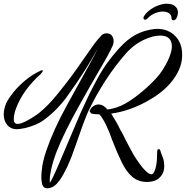

<svg xmlns="http://www.w3.org/2000/svg" viewBox="-31 -849 998 1031"><path d="M224 162Q220 162 217 161.5Q214 161 211 160Q196 154 193 127Q192 121 191.5 114Q191 107 191 100Q191 92 191.5 84.5Q192 77 193 69Q195 43 201.5 15.5Q208 -12 218 -41Q236 -94 263.5 -155Q291 -216 329 -285L398 -410Q424 -457 449 -502.5Q474 -548 495 -590Q477 -559 458 -526Q439 -493 431 -481Q381 -402 327 -328Q273 -254 202 -203Q183 -189 156 -178Q129 -167 102 -161Q75 -155 55 -155Q24 -157 6.5 -179.5Q-11 -202 -11 -235Q-11 -249 -7.5 -264.5Q-4 -280 3 -296Q15 -321 41.5 -354Q68 -387 106 -418.5Q144 -450 188 -470Q190 -472 194 -472Q197 -472 198.5 -469.5Q200 -467 196 -462L187 -451Q91 -365 54 -264Q48 -247 45.5 -233.5Q43 -220 43 -210Q43 -181 67 -184Q82 -185 104.5 -196Q127 -207 149 -221.5Q171 -236 182 -245Q228 -283 273.5 -338.5Q319 -394 361 -451Q375 -470 389.5 -491Q404 -512 418 -532Q441 -564 461 -593Q481 -622 495 -638L514 -659Q525 -670 540 -670Q561 -670 570 -657.5Q579 -645 579 -629Q579 -610 569 -593Q559 -571 545.5 -547Q532 -523 517 -497Q486 -445 453.5 -387.5Q421 -330 387 -269Q370 -238 354.5 -209Q339 -180 325 -151Q262 -24 245 56Q237 91 236 113Q236 114 236.5 123.5Q237 133 236 133Q238 133 253 103Q268 73 296 6L339 -95Q356 -135 372.5 -174Q389 -213 402 -243Q418 -279 442 -329.5Q466 -380 495 -432Q524 -484 553 -522Q596 -579 633 -614.5Q670 -650 709.5 -668.5Q749 -687 797 -693Q801 -693 805 -693.5Q809 -694 813 -694Q872 -694 909.5 -656Q947 -618 947 -557Q949 -493 904 -428.5Q859 -364 779 -317Q728 -286 673.5 -266Q619 -246 566 -239Q579 -219 592.5 -195.5Q606 -172 616 -150Q624 -138 630 -126Q636 -114 642 -101Q652 -82 662.5 -61.5Q673 -41 687 -17Q718 33 742.5 60Q767 87 783 87Q793 87 802 61Q810 37 811.5 9Q813 -19 813 -36Q813 -48 822 -48Q829 -48 831 -37Q832 -33 834.5 -25.5Q837 -18 842 -7Q851 14 851 45Q851 76 832 98.5Q813 121 782 126Q776 127 770 127.5Q764 128 758 128Q712 128 680 101Q648 74 623.5 24Q599 -26 573 -93Q556 -142 538 -179Q520 -216 503 -235Q487 -235 476.5 -236.5Q466 -238 460 -239L459 -240Q453 -246 451 -249.5Q449 -253 453 -258Q457 -270 470.5 -279Q484 -288 498 -288Q524 -288 546 -261Q596 -267 642 -293Q688 -319 738 -362Q779 -397 811 -432.5Q843 -468 870 -523Q892 -570 892 -599Q892 -655 835 -658Q822 -658 806.5 -656Q791 -654 774 -648Q701 -624 647 -564Q528 -429 442 -249Q437 -238 431.5 -224Q426 -210 419 -192Q415 -182 410.5 -169Q406 -156 401 -142Q392 -115 381.5 -86.5Q371 -58 363 -35Q356 -14 347.5 6Q339 26 331 45Q291 130 258 151Q239 162 224 162ZM900 -740Q890 -740 890 -752Q890 -769 876.5 -778Q863 -787 843 -787Q824 -787 801.5 -778Q779 -769 762 -751Q755 -743 748 -743Q743 -743 740.5 -747.5Q738 -752 740 -758Q750 -777 770.5 -793Q791 -809 816.5 -819Q842 -829 865 -829Q895 -829 911 -814Q927 -799 924 -776Q923 -765 918 -754Q911 -740 900 -740Z"/></svg>

Font: Birthstone Bounce Medium
Style: Regular
Weight: 500
Designer: Robert E. Leuschke
Foundry: Rob Leuschke
Version: Version 1.010; ttfautohint (v1.8.3)